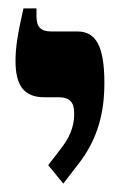

<svg xmlns="http://www.w3.org/2000/svg" viewBox="-20 -667 286 458"><path d="M131 -229 171 -281C223 -350 229 -422 229 -469C229 -557 209 -592 164 -592H102C78 -592 67 -602 67 -628V-647H36C22 -586 17 -553 17 -522C17 -463 37 -435 86 -435H120C147 -435 157 -422 157 -397C157 -378 154 -350 128 -316L95 -273Z"/></svg>

Font: Noto Serif Hebrew ExtraCondensed ExtraBold
Style: Regular
Weight: 800
Width: 2
Designer: Monotype Design Team
Foundry: Monotype Imaging Inc.
Version: Version 2.004